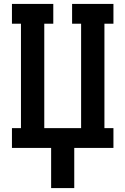

<svg xmlns="http://www.w3.org/2000/svg" viewBox="-20 -755 640 980"><path d="M241 205V0H41V-101H87V-634H41V-735H252V-634H206V-101H394V-634H348V-735H559V-634H513V-101H559V0H359V205Z"/></svg>

Font: Iosevka Slab Extended
Style: Bold
Weight: 700
Width: 7
Monospace: yes
Designer: Belleve Invis
Foundry: Belleve Invis
Version: Version 11.1.0; ttfautohint (v1.8.3)